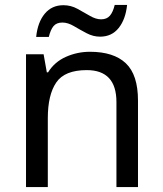

<svg xmlns="http://www.w3.org/2000/svg" viewBox="-20 -755 658 775"><path d="M343 -546Q439 -546 488 -499.5Q537 -453 537 -349V0H450V-343Q450 -472 330 -472Q241 -472 207 -422Q173 -372 173 -278V0H85V-536H156L169 -463H174Q200 -505 246 -525.5Q292 -546 343 -546ZM126 -606Q132 -665 160.5 -699.5Q189 -734 236 -734Q266 -734 292.5 -719.5Q319 -705 343 -691Q367 -677 388 -677Q411 -677 423.5 -691.5Q436 -706 443 -735H493Q487 -677 459 -642Q431 -607 384 -607Q356 -607 329.5 -621Q303 -635 278.5 -649.5Q254 -664 232 -664Q208 -664 196 -649.5Q184 -635 177 -606Z"/></svg>

Font: Noto Sans Mongolian
Style: Regular
Weight: 400
Designer: Monotype Design Team
Foundry: Monotype Imaging Inc.
Version: Version 3.001; ttfautohint (v1.8.4.7-5d5b)